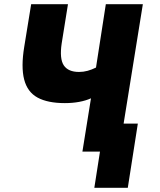

<svg xmlns="http://www.w3.org/2000/svg" viewBox="-20 -725 763 918"><path d="M431 173 458 0H374L415 -255Q391 -244 359 -238Q327 -232 290 -232Q208 -232 159.5 -258.5Q111 -285 95.5 -345Q80 -405 96 -502L129 -705H305L275 -518Q264 -444 285 -412.5Q306 -381 358 -381Q379 -381 399 -386.5Q419 -392 439 -402L486 -705H663L571 -134H639L591 173Z"/></svg>

Font: Nunito Sans 7pt Condensed Black
Style: Italic
Weight: 900
Width: 3
Italic angle: -9°
Designer: Vernon Adams
Foundry: Vernon Adams
Version: Version 3.101;gftools[0.9.27]